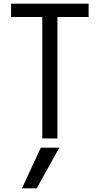

<svg xmlns="http://www.w3.org/2000/svg" viewBox="-20 -750 540 1040"><path d="M179 270H99L201 50H301ZM209 0V-658H40V-730H460V-658H291V0Z"/></svg>

Font: M PLUS Code Latin
Style: Regular
Weight: 400
Designer: Coji Morishita
Foundry: UNDERFOREST DESIGN
Version: Version 1.002; ttfautohint (v1.8.3)